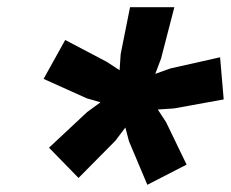

<svg xmlns="http://www.w3.org/2000/svg" viewBox="-20 -750 641 533"><path d="M389 -237 338 -358 328 -396 300 -359 198 -256 116 -340 222 -439 259 -466 221 -477 101 -531 161 -639 277 -578 312 -555 315 -600 341 -730H464L427 -587L411 -545L453 -560L591 -591L601 -474L463 -449L418 -446L441 -411L498 -293Z"/></svg>

Font: Elaine Sans
Style: Bold Italic
Weight: 700
Italic angle: -13°
Designer: Wei Huang
Foundry: Wei Huang
Version: Version 2.001;December 24, 2019;FontCreator 12.0.0.2547 64-b